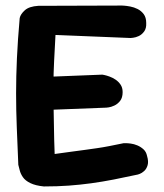

<svg xmlns="http://www.w3.org/2000/svg" viewBox="-20 -674 591 692"><path d="M138 -2Q108 -5 89.5 -14Q71 -23 62.5 -35.5Q54 -48 51 -60.5Q48 -73 46 -80Q43 -152 40.5 -214.5Q38 -277 38 -337.5Q38 -398 41 -464Q44 -530 51 -609Q54 -623 69.5 -637Q85 -651 118 -653L420 -654Q420 -654 428 -653.5Q436 -653 449.5 -650.5Q463 -648 476 -641.5Q489 -635 498 -623Q507 -611 507 -591Q508 -572 499.5 -560.5Q491 -549 480 -544Q469 -539 460 -538Q451 -537 451 -537L180 -548Q177 -496 175 -453.5Q173 -411 172.5 -372.5Q172 -334 173 -295.5Q174 -257 174.5 -214Q175 -171 177 -119Q212 -124 239 -127.5Q266 -131 287.5 -134Q309 -137 330 -140Q351 -143 374 -147.5Q397 -152 426 -158Q426 -158 433 -158Q440 -158 451.5 -156.5Q463 -155 475 -150Q487 -145 497 -136Q507 -127 510 -112Q516 -92 512 -78.5Q508 -65 499.5 -57.5Q491 -50 484 -47.5Q477 -45 477 -45Q431 -35 390 -27Q349 -19 309 -13.5Q269 -8 228 -5Q187 -2 138 -2ZM77 -275 70 -394 349 -405Q349 -405 356.5 -403.5Q364 -402 375 -398Q386 -394 396.5 -387Q407 -380 414.5 -369Q422 -358 422 -342Q422 -322 413 -310.5Q404 -299 392 -293.5Q380 -288 371.5 -287Q363 -286 363 -286Z"/></svg>

Font: Sour Gummy Black SemiBold
Style: Regular
Weight: 600
Version: Version 1.000